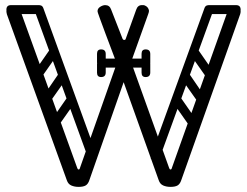

<svg xmlns="http://www.w3.org/2000/svg" viewBox="-20 -720 965 750"><path d="M287 10Q271 10 258.5 4.5Q246 -1 241 -16L7 -664Q6 -667 5.5 -671Q5 -675 5 -676Q5 -692 22 -698Q26 -700 30 -700Q34 -700 37 -700Q52 -700 58 -683L282 -63Q284 -58 287 -58Q291 -58 292 -63L436 -472Q408 -545 393 -586Q378 -627 371 -645.5Q364 -664 362.5 -669.5Q361 -675 361 -676Q361 -687 371.5 -693.5Q382 -700 391 -700Q408 -700 414 -683L459 -568Q461 -564 465 -564Q470 -564 471 -568L512 -682Q518 -700 534 -700Q537 -700 540 -700Q543 -700 547 -698Q560 -692 562 -678Q562 -673 559 -665L492 -478L641 -63Q643 -58 646 -58Q650 -58 651 -63L871 -681Q877 -699 893 -699Q896 -699 899 -699Q902 -699 905 -697Q920 -691 920 -676Q920 -673 919.5 -670Q919 -667 918 -664L688 -16Q683 -1 673.5 4.5Q664 10 646 10Q630 10 617.5 4.5Q605 -1 600 -16L463 -399L329 -16Q324 -1 314.5 4.5Q305 10 287 10ZM920 -682Q920 -665 903 -665H798Q779 -665 779 -682Q779 -700 797 -700H902Q920 -700 920 -682ZM149 -682Q149 -665 132 -665H24Q5 -665 5 -682Q5 -700 23 -700H131Q149 -700 149 -682ZM555 -473Q555 -456 538 -456H384Q367 -456 367 -473Q367 -491 383 -491H537Q555 -491 555 -473ZM533 -436V-470Q533 -479 537 -483Q541 -487 550 -487Q560 -487 564 -483Q567 -480 567 -471V-437Q567 -419 549 -419Q533 -419 533 -436ZM567 -509V-475Q567 -466 564 -463Q560 -459 550 -459Q541 -459 537 -463Q533 -467 533 -476V-510Q533 -527 549 -527Q567 -527 567 -509ZM359 -436V-470Q359 -479 363 -483Q367 -487 376 -487Q381 -487 384.5 -486Q388 -485 390 -483Q393 -480 393 -471V-437Q393 -419 375 -419Q359 -419 359 -436ZM393 -509V-475Q393 -466 390 -463Q388 -461 384.5 -460Q381 -459 376 -459Q367 -459 363 -463Q359 -467 359 -476V-510Q359 -527 375 -527Q393 -527 393 -509ZM581 -90Q564 -97 570 -113L779 -689Q785 -704 802 -697Q818 -692 812 -676L603 -101Q597 -85 581 -90ZM720 -228 654 -322Q645 -336 660 -347Q674 -355 683 -343L749 -248Q759 -235 743 -224Q729 -215 720 -228ZM688 -105Q671 -111 677 -128L856 -618Q861 -633 878 -627Q894 -621 888 -605L710 -115Q704 -99 688 -105ZM788 -415 722 -509Q713 -523 728 -534Q742 -542 751 -530L817 -435Q827 -422 811 -411Q797 -402 788 -415ZM754 -320 687 -415Q679 -428 694 -439Q707 -448 717 -435L782 -340Q792 -327 777 -316Q763 -307 754 -320ZM347 -90Q331 -85 325 -101L116 -676Q110 -692 126 -697Q143 -704 149 -689L358 -113Q364 -97 347 -90ZM208 -228Q199 -215 185 -224Q169 -235 179 -248L245 -343Q254 -355 268 -347Q283 -336 274 -322ZM240 -105Q224 -99 218 -115L40 -605Q34 -621 50 -627Q67 -633 72 -618L251 -128Q257 -111 240 -105ZM140 -415Q131 -402 117 -411Q101 -422 111 -435L177 -530Q186 -542 200 -534Q215 -523 206 -509ZM174 -320Q165 -307 151 -316Q136 -327 146 -340L211 -435Q221 -448 234 -439Q249 -428 241 -415Z"/></svg>

Font: Agu Display Uzo
Style: Regular
Weight: 400
Designer: Oluwaseun Badejo
Version: Version 1.103